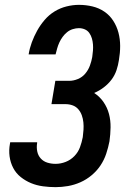

<svg xmlns="http://www.w3.org/2000/svg" viewBox="-20 -763 540 791"><path d="M209 8Q183 8 157 4.5Q131 1 108 -8.5Q85 -18 65.5 -33.5Q46 -49 34.5 -71Q23 -93 19.5 -118.5Q16 -144 21 -171Q21 -172 21.5 -173.5Q22 -175 22 -177H133Q133 -176 133 -175Q133 -174 133 -174Q130 -156 133.5 -139Q137 -122 148 -110Q159 -98 175 -93Q191 -88 209 -88Q230 -88 250.5 -96Q271 -104 286.5 -120Q302 -136 309.5 -156.5Q317 -177 321 -198Q323 -213 324 -228.5Q325 -244 323.5 -259Q322 -274 317 -288Q312 -302 302.5 -313Q293 -324 279 -329Q265 -334 249 -334H192L208 -430H265Q283 -430 301 -437.5Q319 -445 331.5 -460Q344 -475 350.5 -493Q357 -511 360 -528Q362 -542 363 -555Q364 -568 363 -580.5Q362 -593 358.5 -605Q355 -617 348 -627Q341 -637 329.5 -642Q318 -647 305 -647Q293 -647 280 -643Q267 -639 256.5 -630.5Q246 -622 238 -611Q230 -600 224.5 -588Q219 -576 215.5 -563.5Q212 -551 209 -539H98Q102 -564 111 -588.5Q120 -613 133 -636.5Q146 -660 164 -681Q182 -702 205 -716Q228 -730 254 -736.5Q280 -743 305 -743Q334 -743 361 -736.5Q388 -730 410 -715Q432 -700 446.5 -677.5Q461 -655 468 -628.5Q475 -602 475 -573.5Q475 -545 470 -516Q467 -495 460 -474Q453 -453 439.5 -435Q426 -417 407.5 -403Q389 -389 368 -380Q391 -365 406.5 -342.5Q422 -320 429 -293.5Q436 -267 435.5 -238Q435 -209 431 -181Q426 -155 417.5 -129.5Q409 -104 394 -81.5Q379 -59 357.5 -41Q336 -23 311 -12Q286 -1 260 3.5Q234 8 209 8Z"/></svg>

Font: Iosevka SS04 Oblique
Style: Bold
Weight: 700
Italic angle: -9°
Monospace: yes
Designer: Belleve Invis
Foundry: Belleve Invis
Version: Version 19.0.0; ttfautohint (v1.8.4)